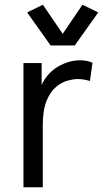

<svg xmlns="http://www.w3.org/2000/svg" viewBox="-20 -795 441 815"><path d="M79.6 0V-527.3H156.7V-434.6Q181.2 -486.3 227.1 -512.7Q272.9 -539.1 319.8 -539.1Q334 -539.1 347.4 -536.6Q360.8 -534.2 372.6 -528.3L361.8 -451.2Q335 -459.5 308.6 -459.5Q292 -459.5 267.3 -452.9Q242.7 -446.3 218.5 -426.5Q194.3 -406.7 178 -367.7Q161.6 -328.6 161.6 -263.7V0ZM162.1 -774.9 246.1 -651.4 330.1 -774.9 397 -742.2 297.4 -602.1H194.8L95.2 -742.2Z"/></svg>

Font: Schibsted Grotesk
Style: Regular
Weight: 400
Designer: Bakken & Baeck AS, Henrik Kongsvoll
Foundry: Schibsted ASA
Version: Version 1.100; ttfautohint (v1.8.4.7-5d5b);gftools[0.9.25]